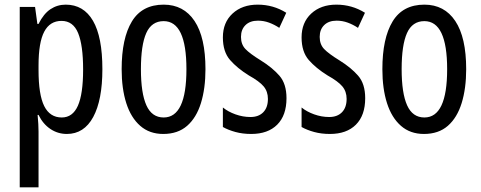

<svg xmlns="http://www.w3.org/2000/svg" viewBox="-20 -567 2070 827"><path d="M263 -547Q340 -547 380.5 -477.5Q421 -408 421 -269Q421 -136 381.5 -63Q342 10 268 10Q229 10 197 -11.5Q165 -33 146 -72H142Q144 -51 145 -33Q146 -15 146 0V240H65V-537H131L141 -464H146Q168 -508 197.5 -527.5Q227 -547 263 -547ZM245 -477Q195 -477 170.5 -430.5Q146 -384 146 -285V-265Q146 -159 170.5 -110Q195 -61 246 -61Q293 -61 315.5 -111.5Q338 -162 338 -268Q338 -372 316.5 -424.5Q295 -477 245 -477Z M865 -269Q865 -186 845.5 -123Q826 -60 786 -25Q746 10 683 10Q624 10 584 -25Q544 -60 524 -122.5Q504 -185 504 -269Q504 -402 548 -474.5Q592 -547 685 -547Q771 -547 818 -476.5Q865 -406 865 -269ZM587 -269Q587 -166 610.5 -113.5Q634 -61 685 -61Q783 -61 783 -269Q783 -476 685 -476Q633 -476 610 -424.5Q587 -373 587 -269Z M1214 -144Q1214 -70 1174 -30Q1134 10 1062 10Q1025 10 994 1.5Q963 -7 940 -20V-104Q962 -86 994 -74.5Q1026 -63 1059 -63Q1094 -63 1114 -83.5Q1134 -104 1134 -141Q1134 -173 1115.5 -195Q1097 -217 1052 -242Q1002 -273 971 -308.5Q940 -344 940 -406Q940 -470 981.5 -508.5Q1023 -547 1090 -547Q1157 -547 1213 -512L1183 -447Q1162 -461 1139 -469.5Q1116 -478 1091 -478Q1057 -478 1037.5 -459Q1018 -440 1018 -408Q1018 -376 1037 -356Q1056 -336 1103 -307Q1153 -276 1183.5 -241Q1214 -206 1214 -144Z M1553 -144Q1553 -70 1513 -30Q1473 10 1401 10Q1364 10 1333 1.5Q1302 -7 1279 -20V-104Q1301 -86 1333 -74.5Q1365 -63 1398 -63Q1433 -63 1453 -83.5Q1473 -104 1473 -141Q1473 -173 1454.5 -195Q1436 -217 1391 -242Q1341 -273 1310 -308.5Q1279 -344 1279 -406Q1279 -470 1320.5 -508.5Q1362 -547 1429 -547Q1496 -547 1552 -512L1522 -447Q1501 -461 1478 -469.5Q1455 -478 1430 -478Q1396 -478 1376.5 -459Q1357 -440 1357 -408Q1357 -376 1376 -356Q1395 -336 1442 -307Q1492 -276 1522.5 -241Q1553 -206 1553 -144Z M1988 -269Q1988 -186 1968.5 -123Q1949 -60 1909 -25Q1869 10 1806 10Q1747 10 1707 -25Q1667 -60 1647 -122.5Q1627 -185 1627 -269Q1627 -402 1671 -474.5Q1715 -547 1808 -547Q1894 -547 1941 -476.5Q1988 -406 1988 -269ZM1710 -269Q1710 -166 1733.5 -113.5Q1757 -61 1808 -61Q1906 -61 1906 -269Q1906 -476 1808 -476Q1756 -476 1733 -424.5Q1710 -373 1710 -269Z"/></svg>

Font: Noto Sans Oriya ExtCond
Style: Regular
Weight: 400
Width: 2
Designer: Amélie Bonet and Sol Matas
Foundry: Google LLC
Version: Version 2.006; ttfautohint (v1.8.4.7-5d5b)